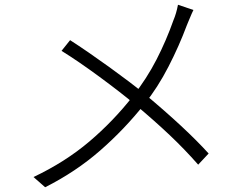

<svg xmlns="http://www.w3.org/2000/svg" viewBox="-20 -767 1040 808"><path d="M773 -677 766 -660Q734 -574 689 -486.5Q644 -399 588 -329Q504 -223 401.5 -133.5Q299 -44 170 21L121 -22Q254 -85 355.5 -171Q457 -257 540 -363Q598 -437 639 -517Q680 -597 710 -682Q722 -710 729 -747L794 -725Q790 -718 773 -677ZM587 -373Q762 -227 858 -121L814 -74Q757 -139 693.5 -199Q630 -259 549 -327Q488 -378 399 -443.5Q310 -509 239 -553L275 -598Q348 -551 439.5 -485Q531 -419 587 -373Z"/></svg>

Font: 寒蝉端黑体 Light
Style: Regular
Weight: 300
Designer: ChillDuanSans {Warren2060}; 
Source Han Sans {Ryoko NISHIZUKA 西塚涼子 (kana, bopomofo & ideographs); Paul D. Hunt (Latin, G
Foundry: ChillType&Adobe
Version: Version 1.300;Glyphs 3.3 (3306)